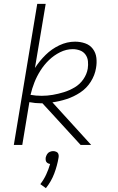

<svg xmlns="http://www.w3.org/2000/svg" viewBox="-20 -755 616 1000"><path d="M52 0H96L133 -223Q163 -217 194 -217Q198 -217 201 -217L248 -166L400 0H455L253 -222Q290 -227 327 -239Q364 -251 397.5 -273Q431 -295 452.5 -329Q474 -363 480 -400Q485 -427 482 -453.5Q479 -480 463.5 -500.5Q448 -521 423 -529.5Q398 -538 371 -538Q329 -538 289 -519Q249 -500 217.5 -469Q186 -438 162 -401L218 -735H174ZM197 -256Q167 -256 139 -261Q147 -295 159.5 -326.5Q172 -358 191 -388Q210 -418 235.5 -442.5Q261 -467 293 -483Q325 -499 359 -499Q378 -499 396 -492.5Q414 -486 425 -471Q436 -456 438 -436.5Q440 -417 437 -397Q432 -368 414 -342Q396 -316 369 -300Q342 -284 313 -275Q284 -266 255 -261Q226 -256 197 -256ZM219 225Q247 190 262.5 149Q278 108 285 66Q287 57 284.5 48.5Q282 40 274 36Q266 32 257 32Q248 32 239 36Q230 40 225 48.5Q220 57 218 66Q217 74 218.5 81.5Q220 89 226.5 93.5Q233 98 241 99Q233 127 220.5 154Q208 181 190 204Z"/></svg>

Font: Iosevka Sparkle Extralight
Style: Italic
Weight: 200
Italic angle: -9°
Designer: Belleve Invis
Foundry: Belleve Invis
Version: Version 4.5.0; ttfautohint (v1.8.3)